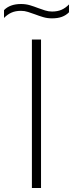

<svg xmlns="http://www.w3.org/2000/svg" viewBox="-60 -937 364 957"><path d="M99 0V-740H144.5V0ZM199 -845.5Q175.5 -845.5 154.8 -851.8Q134 -858 114.5 -865.5Q96.5 -872 79.5 -877.5Q62.5 -883 44.5 -883Q17.5 -883 -2.5 -874.2Q-22.5 -865.5 -40 -847.5V-886.5Q-25.5 -901.5 -4.5 -909.2Q16.5 -917 45 -917Q68.5 -917 89.5 -910.8Q110.5 -904.5 129.5 -897Q147.5 -890.5 164.5 -885Q181.5 -879.5 199.5 -879.5Q226.5 -879.5 246.5 -888.2Q266.5 -897 284 -915V-876Q269.5 -861 248.8 -853.2Q228 -845.5 199 -845.5Z"/></svg>

Font: Encode Sans SemiExpanded ExtraLight
Style: Regular
Weight: 250
Width: 6
Designer: Multiple Designers
Foundry: Impallari Type
Version: Version 3.002